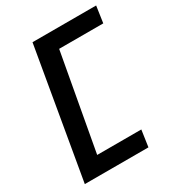

<svg xmlns="http://www.w3.org/2000/svg" viewBox="-201 -874 1020 1108"><g transform="rotate(-30 309.0 -320.0)"><path d="M37 110 185 -750H609L593 -640H299L183 0H477L461 110Z"/></g></svg>

Font: Hermit
Style: Bold Italic
Weight: 700
Italic angle: -10°
Designer: Pablo Caro
Version: Version 2.000;PS 002.000;hotconv 1.0.88;makeotf.lib2.5.64775